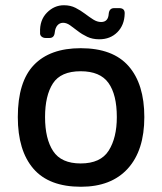

<svg xmlns="http://www.w3.org/2000/svg" viewBox="-20 -698 618 733"><path d="M289 15Q167 15 107.5 -54Q48 -123 48 -251Q48 -386 109.5 -450Q171 -514 288 -514Q411 -514 471 -445.5Q531 -377 531 -251Q531 -124 468 -54.5Q405 15 289 15ZM288 -74Q364 -74 395 -123Q426 -172 426 -251Q426 -337 394 -381.5Q362 -426 288 -426Q212 -426 182 -379.5Q152 -333 152 -251Q152 -168 183 -121Q214 -74 288 -74ZM189 -574Q187 -553 169 -553H154Q145 -553 138.5 -558.5Q132 -564 133 -574Q131 -621 159 -649.5Q187 -678 224 -678Q249 -678 268.5 -668Q288 -658 304.5 -645.5Q321 -633 336 -623.5Q351 -614 366 -614Q393 -614 395 -645Q397 -667 416 -667H435Q457 -667 456 -646Q455 -602 428 -575Q401 -548 359 -548Q333 -548 313 -557.5Q293 -567 277 -579.5Q261 -592 247.5 -601.5Q234 -611 221 -611Q208 -611 199.5 -601.5Q191 -592 189 -574Z"/></svg>

Font: Pitagon Sans Medium
Style: Regular
Weight: 500
Designer: Travis Tran
Foundry: Pitagon
Version: Version 1.001; ttfautohint (v1.8.4.7-5d5b);gftools[0.9.26]